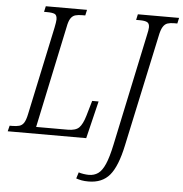

<svg xmlns="http://www.w3.org/2000/svg" viewBox="-81 -773 1021 1072"><g transform="rotate(5 430.0 -237.0)"><path d="M-19 0 -11 -32H3Q27 -32 43 -36.5Q59 -41 69 -56.5Q79 -72 86 -106L191 -599Q194 -614 196 -626.5Q198 -639 198 -645Q198 -670 184.5 -676Q171 -682 141 -682H125L132 -714H363L356 -682H340Q316 -682 300.5 -677.5Q285 -673 274.5 -657.5Q264 -642 258 -609L137 -38H314Q359 -38 378 -57.5Q397 -77 411 -124L436 -210H472L421 0ZM454 240Q432 240 416 237Q400 234 385 229L396 194Q407 198 423.5 200.5Q440 203 453 203Q483 203 505 187.5Q527 172 544 133Q561 94 576 23L709 -604Q712 -617 714 -628.5Q716 -640 716 -647Q716 -669 702.5 -675.5Q689 -682 662 -682H641L648 -714H879L872 -682H854Q832 -682 817 -677Q802 -672 791.5 -655Q781 -638 774 -602L640 22Q615 140 573 190Q531 240 454 240Z"/></g></svg>

Font: Noto Serif Condensed Light
Style: Italic
Weight: 300
Width: 3
Italic angle: -12°
Designer: Monotype Design Team
Foundry: Monotype Imaging Inc.
Version: Version 2.014; ttfautohint (v1.8.4.7-5d5b)